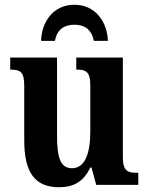

<svg xmlns="http://www.w3.org/2000/svg" viewBox="-20 -778 624 808"><path d="M153 -606H211C220 -654 250 -674 293 -674C336 -674 365 -654 375 -606H434C432 -681 385 -758 293 -758C201 -758 154 -681 153 -606ZM229 10C290 10 332 -14 360 -73H365L385 0H562V-51H554C521 -51 497 -56 497 -115V-536H301V-485H304C338 -485 360 -479 360 -420V-225C360 -131 337 -70 283 -70C233 -70 220 -117 220 -210V-536H23V-485H26C68 -485 82 -473 82 -416V-187C82 -52 127 10 229 10Z"/></svg>

Font: Noto Serif Condensed
Style: Bold
Weight: 700
Width: 3
Designer: Monotype Design Team
Foundry: Monotype Imaging Inc.
Version: Version 2.015